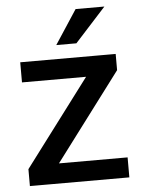

<svg xmlns="http://www.w3.org/2000/svg" viewBox="-53 -775 605 817"><g transform="rotate(-5 250.0 -366.5)"><path d="M466.3 0H77.1V-85.4H466.3ZM108.9 0H41.5V-72.3L384.8 -528.3H454.1V-459ZM410.6 -442.4H46.4V-528.3H410.6ZM300.8 -733.4H423.8L291.5 -587.9H205.6Z"/></g></svg>

Font: Heebo Medium
Style: Regular
Weight: 500
Designer: Oded Ezer
Foundry: Ezer Type House
Version: Version 3.100